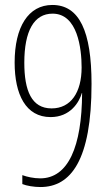

<svg xmlns="http://www.w3.org/2000/svg" viewBox="-20 -744 441 774"><path d="M349 -406C349 -618 300 -724 191 -724C94 -724 39 -635 39 -492C39 -363 84 -272 184 -272C263 -272 299 -331 310 -369H311C310 -153 255 -25 142 -25C116 -25 89 -31 70 -38V-2C87 5 117 10 143 10C265 10 349 -97 349 -406ZM192 -689C293 -689 309 -548 309 -472C309 -372 266 -307 188 -307C107 -307 78 -379 78 -491C78 -619 117 -689 192 -689Z"/></svg>

Font: Noto Sans ExtraCondensed ExtraLight
Style: Regular
Weight: 200
Width: 2
Designer: Monotype Design Team
Foundry: Monotype Imaging Inc.
Version: Version 2.013